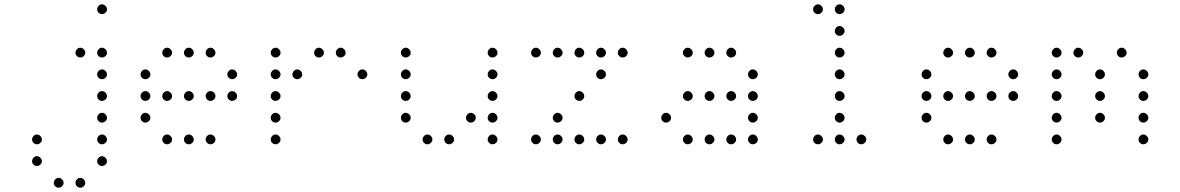

<svg xmlns="http://www.w3.org/2000/svg" viewBox="-20 -693 5440 885"><path d="M449 -673Q441 -673 434.5 -666Q428 -659 428 -651V-649Q428 -641 434.5 -634.5Q441 -628 449 -628H451Q459 -628 466 -634.5Q473 -641 473 -649V-651Q473 -659 466 -666Q459 -673 451 -673ZM349 -473Q341 -473 334.5 -466Q328 -459 328 -451V-449Q328 -441 334.5 -434.5Q341 -428 349 -428H351Q359 -428 366 -434.5Q373 -441 373 -449V-451Q373 -459 366 -466Q359 -473 351 -473ZM449 -473Q441 -473 434.5 -466Q428 -459 428 -451V-449Q428 -441 434.5 -434.5Q441 -428 449 -428H451Q459 -428 466 -434.5Q473 -441 473 -449V-451Q473 -459 466 -466Q459 -473 451 -473ZM449 -373Q441 -373 434.5 -366Q428 -359 428 -351V-349Q428 -341 434.5 -334.5Q441 -328 449 -328H451Q459 -328 466 -334.5Q473 -341 473 -349V-351Q473 -359 466 -366Q459 -373 451 -373ZM449 -273Q441 -273 434.5 -266Q428 -259 428 -251V-249Q428 -241 434.5 -234.5Q441 -228 449 -228H451Q459 -228 466 -234.5Q473 -241 473 -249V-251Q473 -259 466 -266Q459 -273 451 -273ZM449 -173Q441 -173 434.5 -166Q428 -159 428 -151V-149Q428 -141 434.5 -134.5Q441 -128 449 -128H451Q459 -128 466 -134.5Q473 -141 473 -149V-151Q473 -159 466 -166Q459 -173 451 -173ZM149 -73Q141 -73 134.5 -66Q128 -59 128 -51V-49Q128 -41 134.5 -34.5Q141 -28 149 -28H151Q159 -28 166 -34.5Q173 -41 173 -49V-51Q173 -59 166 -66Q159 -73 151 -73ZM449 -73Q441 -73 434.5 -66Q428 -59 428 -51V-49Q428 -41 434.5 -34.5Q441 -28 449 -28H451Q459 -28 466 -34.5Q473 -41 473 -49V-51Q473 -59 466 -66Q459 -73 451 -73ZM149 27Q141 27 134.5 34Q128 41 128 49V51Q128 59 134.5 65.5Q141 72 149 72H151Q159 72 166 65.5Q173 59 173 51V49Q173 41 166 34Q159 27 151 27ZM449 27Q441 27 434.5 34Q428 41 428 49V51Q428 59 434.5 65.5Q441 72 449 72H451Q459 72 466 65.5Q473 59 473 51V49Q473 41 466 34Q459 27 451 27ZM249 127Q241 127 234.5 134Q228 141 228 149V151Q228 159 234.5 165.5Q241 172 249 172H251Q259 172 266 165.5Q273 159 273 151V149Q273 141 266 134Q259 127 251 127ZM349 127Q341 127 334.5 134Q328 141 328 149V151Q328 159 334.5 165.5Q341 172 349 172H351Q359 172 366 165.5Q373 159 373 151V149Q373 141 366 134Q359 127 351 127Z M749 -473Q741 -473 734.5 -466Q728 -459 728 -451V-449Q728 -441 734.5 -434.5Q741 -428 749 -428H751Q759 -428 766 -434.5Q773 -441 773 -449V-451Q773 -459 766 -466Q759 -473 751 -473ZM849 -473Q841 -473 834.5 -466Q828 -459 828 -451V-449Q828 -441 834.5 -434.5Q841 -428 849 -428H851Q859 -428 866 -434.5Q873 -441 873 -449V-451Q873 -459 866 -466Q859 -473 851 -473ZM949 -473Q941 -473 934.5 -466Q928 -459 928 -451V-449Q928 -441 934.5 -434.5Q941 -428 949 -428H951Q959 -428 966 -434.5Q973 -441 973 -449V-451Q973 -459 966 -466Q959 -473 951 -473ZM649 -373Q641 -373 634.5 -366Q628 -359 628 -351V-349Q628 -341 634.5 -334.5Q641 -328 649 -328H651Q659 -328 666 -334.5Q673 -341 673 -349V-351Q673 -359 666 -366Q659 -373 651 -373ZM1049 -373Q1041 -373 1034.5 -366Q1028 -359 1028 -351V-349Q1028 -341 1034.5 -334.5Q1041 -328 1049 -328H1051Q1059 -328 1066 -334.5Q1073 -341 1073 -349V-351Q1073 -359 1066 -366Q1059 -373 1051 -373ZM649 -273Q641 -273 634.5 -266Q628 -259 628 -251V-249Q628 -241 634.5 -234.5Q641 -228 649 -228H651Q659 -228 666 -234.5Q673 -241 673 -249V-251Q673 -259 666 -266Q659 -273 651 -273ZM749 -273Q741 -273 734.5 -266Q728 -259 728 -251V-249Q728 -241 734.5 -234.5Q741 -228 749 -228H751Q759 -228 766 -234.5Q773 -241 773 -249V-251Q773 -259 766 -266Q759 -273 751 -273ZM849 -273Q841 -273 834.5 -266Q828 -259 828 -251V-249Q828 -241 834.5 -234.5Q841 -228 849 -228H851Q859 -228 866 -234.5Q873 -241 873 -249V-251Q873 -259 866 -266Q859 -273 851 -273ZM949 -273Q941 -273 934.5 -266Q928 -259 928 -251V-249Q928 -241 934.5 -234.5Q941 -228 949 -228H951Q959 -228 966 -234.5Q973 -241 973 -249V-251Q973 -259 966 -266Q959 -273 951 -273ZM1049 -273Q1041 -273 1034.5 -266Q1028 -259 1028 -251V-249Q1028 -241 1034.5 -234.5Q1041 -228 1049 -228H1051Q1059 -228 1066 -234.5Q1073 -241 1073 -249V-251Q1073 -259 1066 -266Q1059 -273 1051 -273ZM649 -173Q641 -173 634.5 -166Q628 -159 628 -151V-149Q628 -141 634.5 -134.5Q641 -128 649 -128H651Q659 -128 666 -134.5Q673 -141 673 -149V-151Q673 -159 666 -166Q659 -173 651 -173ZM749 -73Q741 -73 734.5 -66Q728 -59 728 -51V-49Q728 -41 734.5 -34.5Q741 -28 749 -28H751Q759 -28 766 -34.5Q773 -41 773 -49V-51Q773 -59 766 -66Q759 -73 751 -73ZM849 -73Q841 -73 834.5 -66Q828 -59 828 -51V-49Q828 -41 834.5 -34.5Q841 -28 849 -28H851Q859 -28 866 -34.5Q873 -41 873 -49V-51Q873 -59 866 -66Q859 -73 851 -73ZM949 -73Q941 -73 934.5 -66Q928 -59 928 -51V-49Q928 -41 934.5 -34.5Q941 -28 949 -28H951Q959 -28 966 -34.5Q973 -41 973 -49V-51Q973 -59 966 -66Q959 -73 951 -73Z M1249 -473Q1241 -473 1234.5 -466Q1228 -459 1228 -451V-449Q1228 -441 1234.5 -434.5Q1241 -428 1249 -428H1251Q1259 -428 1266 -434.5Q1273 -441 1273 -449V-451Q1273 -459 1266 -466Q1259 -473 1251 -473ZM1449 -473Q1441 -473 1434.5 -466Q1428 -459 1428 -451V-449Q1428 -441 1434.5 -434.5Q1441 -428 1449 -428H1451Q1459 -428 1466 -434.5Q1473 -441 1473 -449V-451Q1473 -459 1466 -466Q1459 -473 1451 -473ZM1549 -473Q1541 -473 1534.5 -466Q1528 -459 1528 -451V-449Q1528 -441 1534.5 -434.5Q1541 -428 1549 -428H1551Q1559 -428 1566 -434.5Q1573 -441 1573 -449V-451Q1573 -459 1566 -466Q1559 -473 1551 -473ZM1249 -373Q1241 -373 1234.5 -366Q1228 -359 1228 -351V-349Q1228 -341 1234.5 -334.5Q1241 -328 1249 -328H1251Q1259 -328 1266 -334.5Q1273 -341 1273 -349V-351Q1273 -359 1266 -366Q1259 -373 1251 -373ZM1349 -373Q1341 -373 1334.5 -366Q1328 -359 1328 -351V-349Q1328 -341 1334.5 -334.5Q1341 -328 1349 -328H1351Q1359 -328 1366 -334.5Q1373 -341 1373 -349V-351Q1373 -359 1366 -366Q1359 -373 1351 -373ZM1649 -373Q1641 -373 1634.5 -366Q1628 -359 1628 -351V-349Q1628 -341 1634.5 -334.5Q1641 -328 1649 -328H1651Q1659 -328 1666 -334.5Q1673 -341 1673 -349V-351Q1673 -359 1666 -366Q1659 -373 1651 -373ZM1249 -273Q1241 -273 1234.5 -266Q1228 -259 1228 -251V-249Q1228 -241 1234.5 -234.5Q1241 -228 1249 -228H1251Q1259 -228 1266 -234.5Q1273 -241 1273 -249V-251Q1273 -259 1266 -266Q1259 -273 1251 -273ZM1249 -173Q1241 -173 1234.5 -166Q1228 -159 1228 -151V-149Q1228 -141 1234.5 -134.5Q1241 -128 1249 -128H1251Q1259 -128 1266 -134.5Q1273 -141 1273 -149V-151Q1273 -159 1266 -166Q1259 -173 1251 -173ZM1249 -73Q1241 -73 1234.5 -66Q1228 -59 1228 -51V-49Q1228 -41 1234.5 -34.5Q1241 -28 1249 -28H1251Q1259 -28 1266 -34.5Q1273 -41 1273 -49V-51Q1273 -59 1266 -66Q1259 -73 1251 -73Z M1849 -473Q1841 -473 1834.5 -466Q1828 -459 1828 -451V-449Q1828 -441 1834.5 -434.5Q1841 -428 1849 -428H1851Q1859 -428 1866 -434.5Q1873 -441 1873 -449V-451Q1873 -459 1866 -466Q1859 -473 1851 -473ZM2249 -473Q2241 -473 2234.5 -466Q2228 -459 2228 -451V-449Q2228 -441 2234.5 -434.5Q2241 -428 2249 -428H2251Q2259 -428 2266 -434.5Q2273 -441 2273 -449V-451Q2273 -459 2266 -466Q2259 -473 2251 -473ZM1849 -373Q1841 -373 1834.5 -366Q1828 -359 1828 -351V-349Q1828 -341 1834.5 -334.5Q1841 -328 1849 -328H1851Q1859 -328 1866 -334.5Q1873 -341 1873 -349V-351Q1873 -359 1866 -366Q1859 -373 1851 -373ZM2249 -373Q2241 -373 2234.5 -366Q2228 -359 2228 -351V-349Q2228 -341 2234.5 -334.5Q2241 -328 2249 -328H2251Q2259 -328 2266 -334.5Q2273 -341 2273 -349V-351Q2273 -359 2266 -366Q2259 -373 2251 -373ZM1849 -273Q1841 -273 1834.5 -266Q1828 -259 1828 -251V-249Q1828 -241 1834.5 -234.5Q1841 -228 1849 -228H1851Q1859 -228 1866 -234.5Q1873 -241 1873 -249V-251Q1873 -259 1866 -266Q1859 -273 1851 -273ZM2249 -273Q2241 -273 2234.5 -266Q2228 -259 2228 -251V-249Q2228 -241 2234.5 -234.5Q2241 -228 2249 -228H2251Q2259 -228 2266 -234.5Q2273 -241 2273 -249V-251Q2273 -259 2266 -266Q2259 -273 2251 -273ZM1849 -173Q1841 -173 1834.5 -166Q1828 -159 1828 -151V-149Q1828 -141 1834.5 -134.5Q1841 -128 1849 -128H1851Q1859 -128 1866 -134.5Q1873 -141 1873 -149V-151Q1873 -159 1866 -166Q1859 -173 1851 -173ZM2149 -173Q2141 -173 2134.5 -166Q2128 -159 2128 -151V-149Q2128 -141 2134.5 -134.5Q2141 -128 2149 -128H2151Q2159 -128 2166 -134.5Q2173 -141 2173 -149V-151Q2173 -159 2166 -166Q2159 -173 2151 -173ZM2249 -173Q2241 -173 2234.5 -166Q2228 -159 2228 -151V-149Q2228 -141 2234.5 -134.5Q2241 -128 2249 -128H2251Q2259 -128 2266 -134.5Q2273 -141 2273 -149V-151Q2273 -159 2266 -166Q2259 -173 2251 -173ZM1949 -73Q1941 -73 1934.5 -66Q1928 -59 1928 -51V-49Q1928 -41 1934.5 -34.5Q1941 -28 1949 -28H1951Q1959 -28 1966 -34.5Q1973 -41 1973 -49V-51Q1973 -59 1966 -66Q1959 -73 1951 -73ZM2049 -73Q2041 -73 2034.5 -66Q2028 -59 2028 -51V-49Q2028 -41 2034.5 -34.5Q2041 -28 2049 -28H2051Q2059 -28 2066 -34.5Q2073 -41 2073 -49V-51Q2073 -59 2066 -66Q2059 -73 2051 -73ZM2249 -73Q2241 -73 2234.5 -66Q2228 -59 2228 -51V-49Q2228 -41 2234.5 -34.5Q2241 -28 2249 -28H2251Q2259 -28 2266 -34.5Q2273 -41 2273 -49V-51Q2273 -59 2266 -66Q2259 -73 2251 -73Z M2449 -473Q2441 -473 2434.5 -466Q2428 -459 2428 -451V-449Q2428 -441 2434.5 -434.5Q2441 -428 2449 -428H2451Q2459 -428 2466 -434.5Q2473 -441 2473 -449V-451Q2473 -459 2466 -466Q2459 -473 2451 -473ZM2549 -473Q2541 -473 2534.5 -466Q2528 -459 2528 -451V-449Q2528 -441 2534.5 -434.5Q2541 -428 2549 -428H2551Q2559 -428 2566 -434.5Q2573 -441 2573 -449V-451Q2573 -459 2566 -466Q2559 -473 2551 -473ZM2649 -473Q2641 -473 2634.5 -466Q2628 -459 2628 -451V-449Q2628 -441 2634.5 -434.5Q2641 -428 2649 -428H2651Q2659 -428 2666 -434.5Q2673 -441 2673 -449V-451Q2673 -459 2666 -466Q2659 -473 2651 -473ZM2749 -473Q2741 -473 2734.5 -466Q2728 -459 2728 -451V-449Q2728 -441 2734.5 -434.5Q2741 -428 2749 -428H2751Q2759 -428 2766 -434.5Q2773 -441 2773 -449V-451Q2773 -459 2766 -466Q2759 -473 2751 -473ZM2849 -473Q2841 -473 2834.5 -466Q2828 -459 2828 -451V-449Q2828 -441 2834.5 -434.5Q2841 -428 2849 -428H2851Q2859 -428 2866 -434.5Q2873 -441 2873 -449V-451Q2873 -459 2866 -466Q2859 -473 2851 -473ZM2749 -373Q2741 -373 2734.5 -366Q2728 -359 2728 -351V-349Q2728 -341 2734.5 -334.5Q2741 -328 2749 -328H2751Q2759 -328 2766 -334.5Q2773 -341 2773 -349V-351Q2773 -359 2766 -366Q2759 -373 2751 -373ZM2649 -273Q2641 -273 2634.5 -266Q2628 -259 2628 -251V-249Q2628 -241 2634.5 -234.5Q2641 -228 2649 -228H2651Q2659 -228 2666 -234.5Q2673 -241 2673 -249V-251Q2673 -259 2666 -266Q2659 -273 2651 -273ZM2549 -173Q2541 -173 2534.5 -166Q2528 -159 2528 -151V-149Q2528 -141 2534.5 -134.5Q2541 -128 2549 -128H2551Q2559 -128 2566 -134.5Q2573 -141 2573 -149V-151Q2573 -159 2566 -166Q2559 -173 2551 -173ZM2449 -73Q2441 -73 2434.5 -66Q2428 -59 2428 -51V-49Q2428 -41 2434.5 -34.5Q2441 -28 2449 -28H2451Q2459 -28 2466 -34.5Q2473 -41 2473 -49V-51Q2473 -59 2466 -66Q2459 -73 2451 -73ZM2549 -73Q2541 -73 2534.5 -66Q2528 -59 2528 -51V-49Q2528 -41 2534.5 -34.5Q2541 -28 2549 -28H2551Q2559 -28 2566 -34.5Q2573 -41 2573 -49V-51Q2573 -59 2566 -66Q2559 -73 2551 -73ZM2649 -73Q2641 -73 2634.5 -66Q2628 -59 2628 -51V-49Q2628 -41 2634.5 -34.5Q2641 -28 2649 -28H2651Q2659 -28 2666 -34.5Q2673 -41 2673 -49V-51Q2673 -59 2666 -66Q2659 -73 2651 -73ZM2749 -73Q2741 -73 2734.5 -66Q2728 -59 2728 -51V-49Q2728 -41 2734.5 -34.5Q2741 -28 2749 -28H2751Q2759 -28 2766 -34.5Q2773 -41 2773 -49V-51Q2773 -59 2766 -66Q2759 -73 2751 -73ZM2849 -73Q2841 -73 2834.5 -66Q2828 -59 2828 -51V-49Q2828 -41 2834.5 -34.5Q2841 -28 2849 -28H2851Q2859 -28 2866 -34.5Q2873 -41 2873 -49V-51Q2873 -59 2866 -66Q2859 -73 2851 -73Z M3149 -473Q3141 -473 3134.5 -466Q3128 -459 3128 -451V-449Q3128 -441 3134.5 -434.5Q3141 -428 3149 -428H3151Q3159 -428 3166 -434.5Q3173 -441 3173 -449V-451Q3173 -459 3166 -466Q3159 -473 3151 -473ZM3249 -473Q3241 -473 3234.5 -466Q3228 -459 3228 -451V-449Q3228 -441 3234.5 -434.5Q3241 -428 3249 -428H3251Q3259 -428 3266 -434.5Q3273 -441 3273 -449V-451Q3273 -459 3266 -466Q3259 -473 3251 -473ZM3349 -473Q3341 -473 3334.5 -466Q3328 -459 3328 -451V-449Q3328 -441 3334.5 -434.5Q3341 -428 3349 -428H3351Q3359 -428 3366 -434.5Q3373 -441 3373 -449V-451Q3373 -459 3366 -466Q3359 -473 3351 -473ZM3449 -373Q3441 -373 3434.5 -366Q3428 -359 3428 -351V-349Q3428 -341 3434.5 -334.5Q3441 -328 3449 -328H3451Q3459 -328 3466 -334.5Q3473 -341 3473 -349V-351Q3473 -359 3466 -366Q3459 -373 3451 -373ZM3149 -273Q3141 -273 3134.5 -266Q3128 -259 3128 -251V-249Q3128 -241 3134.5 -234.5Q3141 -228 3149 -228H3151Q3159 -228 3166 -234.5Q3173 -241 3173 -249V-251Q3173 -259 3166 -266Q3159 -273 3151 -273ZM3249 -273Q3241 -273 3234.5 -266Q3228 -259 3228 -251V-249Q3228 -241 3234.5 -234.5Q3241 -228 3249 -228H3251Q3259 -228 3266 -234.5Q3273 -241 3273 -249V-251Q3273 -259 3266 -266Q3259 -273 3251 -273ZM3349 -273Q3341 -273 3334.5 -266Q3328 -259 3328 -251V-249Q3328 -241 3334.5 -234.5Q3341 -228 3349 -228H3351Q3359 -228 3366 -234.5Q3373 -241 3373 -249V-251Q3373 -259 3366 -266Q3359 -273 3351 -273ZM3449 -273Q3441 -273 3434.5 -266Q3428 -259 3428 -251V-249Q3428 -241 3434.5 -234.5Q3441 -228 3449 -228H3451Q3459 -228 3466 -234.5Q3473 -241 3473 -249V-251Q3473 -259 3466 -266Q3459 -273 3451 -273ZM3049 -173Q3041 -173 3034.5 -166Q3028 -159 3028 -151V-149Q3028 -141 3034.5 -134.5Q3041 -128 3049 -128H3051Q3059 -128 3066 -134.5Q3073 -141 3073 -149V-151Q3073 -159 3066 -166Q3059 -173 3051 -173ZM3449 -173Q3441 -173 3434.5 -166Q3428 -159 3428 -151V-149Q3428 -141 3434.5 -134.5Q3441 -128 3449 -128H3451Q3459 -128 3466 -134.5Q3473 -141 3473 -149V-151Q3473 -159 3466 -166Q3459 -173 3451 -173ZM3149 -73Q3141 -73 3134.5 -66Q3128 -59 3128 -51V-49Q3128 -41 3134.5 -34.5Q3141 -28 3149 -28H3151Q3159 -28 3166 -34.5Q3173 -41 3173 -49V-51Q3173 -59 3166 -66Q3159 -73 3151 -73ZM3249 -73Q3241 -73 3234.5 -66Q3228 -59 3228 -51V-49Q3228 -41 3234.5 -34.5Q3241 -28 3249 -28H3251Q3259 -28 3266 -34.5Q3273 -41 3273 -49V-51Q3273 -59 3266 -66Q3259 -73 3251 -73ZM3349 -73Q3341 -73 3334.5 -66Q3328 -59 3328 -51V-49Q3328 -41 3334.5 -34.5Q3341 -28 3349 -28H3351Q3359 -28 3366 -34.5Q3373 -41 3373 -49V-51Q3373 -59 3366 -66Q3359 -73 3351 -73ZM3449 -73Q3441 -73 3434.5 -66Q3428 -59 3428 -51V-49Q3428 -41 3434.5 -34.5Q3441 -28 3449 -28H3451Q3459 -28 3466 -34.5Q3473 -41 3473 -49V-51Q3473 -59 3466 -66Q3459 -73 3451 -73Z M3749 -673Q3741 -673 3734.5 -666Q3728 -659 3728 -651V-649Q3728 -641 3734.5 -634.5Q3741 -628 3749 -628H3751Q3759 -628 3766 -634.5Q3773 -641 3773 -649V-651Q3773 -659 3766 -666Q3759 -673 3751 -673ZM3849 -673Q3841 -673 3834.5 -666Q3828 -659 3828 -651V-649Q3828 -641 3834.5 -634.5Q3841 -628 3849 -628H3851Q3859 -628 3866 -634.5Q3873 -641 3873 -649V-651Q3873 -659 3866 -666Q3859 -673 3851 -673ZM3849 -573Q3841 -573 3834.5 -566Q3828 -559 3828 -551V-549Q3828 -541 3834.5 -534.5Q3841 -528 3849 -528H3851Q3859 -528 3866 -534.5Q3873 -541 3873 -549V-551Q3873 -559 3866 -566Q3859 -573 3851 -573ZM3849 -473Q3841 -473 3834.5 -466Q3828 -459 3828 -451V-449Q3828 -441 3834.5 -434.5Q3841 -428 3849 -428H3851Q3859 -428 3866 -434.5Q3873 -441 3873 -449V-451Q3873 -459 3866 -466Q3859 -473 3851 -473ZM3849 -373Q3841 -373 3834.5 -366Q3828 -359 3828 -351V-349Q3828 -341 3834.5 -334.5Q3841 -328 3849 -328H3851Q3859 -328 3866 -334.5Q3873 -341 3873 -349V-351Q3873 -359 3866 -366Q3859 -373 3851 -373ZM3849 -273Q3841 -273 3834.5 -266Q3828 -259 3828 -251V-249Q3828 -241 3834.5 -234.5Q3841 -228 3849 -228H3851Q3859 -228 3866 -234.5Q3873 -241 3873 -249V-251Q3873 -259 3866 -266Q3859 -273 3851 -273ZM3849 -173Q3841 -173 3834.5 -166Q3828 -159 3828 -151V-149Q3828 -141 3834.5 -134.5Q3841 -128 3849 -128H3851Q3859 -128 3866 -134.5Q3873 -141 3873 -149V-151Q3873 -159 3866 -166Q3859 -173 3851 -173ZM3749 -73Q3741 -73 3734.5 -66Q3728 -59 3728 -51V-49Q3728 -41 3734.5 -34.5Q3741 -28 3749 -28H3751Q3759 -28 3766 -34.5Q3773 -41 3773 -49V-51Q3773 -59 3766 -66Q3759 -73 3751 -73ZM3849 -73Q3841 -73 3834.5 -66Q3828 -59 3828 -51V-49Q3828 -41 3834.5 -34.5Q3841 -28 3849 -28H3851Q3859 -28 3866 -34.5Q3873 -41 3873 -49V-51Q3873 -59 3866 -66Q3859 -73 3851 -73ZM3949 -73Q3941 -73 3934.5 -66Q3928 -59 3928 -51V-49Q3928 -41 3934.5 -34.5Q3941 -28 3949 -28H3951Q3959 -28 3966 -34.5Q3973 -41 3973 -49V-51Q3973 -59 3966 -66Q3959 -73 3951 -73Z M4349 -473Q4341 -473 4334.5 -466Q4328 -459 4328 -451V-449Q4328 -441 4334.5 -434.5Q4341 -428 4349 -428H4351Q4359 -428 4366 -434.5Q4373 -441 4373 -449V-451Q4373 -459 4366 -466Q4359 -473 4351 -473ZM4449 -473Q4441 -473 4434.5 -466Q4428 -459 4428 -451V-449Q4428 -441 4434.5 -434.5Q4441 -428 4449 -428H4451Q4459 -428 4466 -434.5Q4473 -441 4473 -449V-451Q4473 -459 4466 -466Q4459 -473 4451 -473ZM4549 -473Q4541 -473 4534.5 -466Q4528 -459 4528 -451V-449Q4528 -441 4534.5 -434.5Q4541 -428 4549 -428H4551Q4559 -428 4566 -434.5Q4573 -441 4573 -449V-451Q4573 -459 4566 -466Q4559 -473 4551 -473ZM4249 -373Q4241 -373 4234.5 -366Q4228 -359 4228 -351V-349Q4228 -341 4234.5 -334.5Q4241 -328 4249 -328H4251Q4259 -328 4266 -334.5Q4273 -341 4273 -349V-351Q4273 -359 4266 -366Q4259 -373 4251 -373ZM4649 -373Q4641 -373 4634.5 -366Q4628 -359 4628 -351V-349Q4628 -341 4634.5 -334.5Q4641 -328 4649 -328H4651Q4659 -328 4666 -334.5Q4673 -341 4673 -349V-351Q4673 -359 4666 -366Q4659 -373 4651 -373ZM4249 -273Q4241 -273 4234.5 -266Q4228 -259 4228 -251V-249Q4228 -241 4234.5 -234.5Q4241 -228 4249 -228H4251Q4259 -228 4266 -234.5Q4273 -241 4273 -249V-251Q4273 -259 4266 -266Q4259 -273 4251 -273ZM4349 -273Q4341 -273 4334.5 -266Q4328 -259 4328 -251V-249Q4328 -241 4334.5 -234.5Q4341 -228 4349 -228H4351Q4359 -228 4366 -234.5Q4373 -241 4373 -249V-251Q4373 -259 4366 -266Q4359 -273 4351 -273ZM4449 -273Q4441 -273 4434.5 -266Q4428 -259 4428 -251V-249Q4428 -241 4434.5 -234.5Q4441 -228 4449 -228H4451Q4459 -228 4466 -234.5Q4473 -241 4473 -249V-251Q4473 -259 4466 -266Q4459 -273 4451 -273ZM4549 -273Q4541 -273 4534.5 -266Q4528 -259 4528 -251V-249Q4528 -241 4534.5 -234.5Q4541 -228 4549 -228H4551Q4559 -228 4566 -234.5Q4573 -241 4573 -249V-251Q4573 -259 4566 -266Q4559 -273 4551 -273ZM4649 -273Q4641 -273 4634.5 -266Q4628 -259 4628 -251V-249Q4628 -241 4634.5 -234.5Q4641 -228 4649 -228H4651Q4659 -228 4666 -234.5Q4673 -241 4673 -249V-251Q4673 -259 4666 -266Q4659 -273 4651 -273ZM4249 -173Q4241 -173 4234.5 -166Q4228 -159 4228 -151V-149Q4228 -141 4234.5 -134.5Q4241 -128 4249 -128H4251Q4259 -128 4266 -134.5Q4273 -141 4273 -149V-151Q4273 -159 4266 -166Q4259 -173 4251 -173ZM4349 -73Q4341 -73 4334.5 -66Q4328 -59 4328 -51V-49Q4328 -41 4334.5 -34.5Q4341 -28 4349 -28H4351Q4359 -28 4366 -34.5Q4373 -41 4373 -49V-51Q4373 -59 4366 -66Q4359 -73 4351 -73ZM4449 -73Q4441 -73 4434.5 -66Q4428 -59 4428 -51V-49Q4428 -41 4434.5 -34.5Q4441 -28 4449 -28H4451Q4459 -28 4466 -34.5Q4473 -41 4473 -49V-51Q4473 -59 4466 -66Q4459 -73 4451 -73ZM4549 -73Q4541 -73 4534.5 -66Q4528 -59 4528 -51V-49Q4528 -41 4534.5 -34.5Q4541 -28 4549 -28H4551Q4559 -28 4566 -34.5Q4573 -41 4573 -49V-51Q4573 -59 4566 -66Q4559 -73 4551 -73Z M4849 -473Q4841 -473 4834.5 -466Q4828 -459 4828 -451V-449Q4828 -441 4834.5 -434.5Q4841 -428 4849 -428H4851Q4859 -428 4866 -434.5Q4873 -441 4873 -449V-451Q4873 -459 4866 -466Q4859 -473 4851 -473ZM4949 -473Q4941 -473 4934.5 -466Q4928 -459 4928 -451V-449Q4928 -441 4934.5 -434.5Q4941 -428 4949 -428H4951Q4959 -428 4966 -434.5Q4973 -441 4973 -449V-451Q4973 -459 4966 -466Q4959 -473 4951 -473ZM5149 -473Q5141 -473 5134.5 -466Q5128 -459 5128 -451V-449Q5128 -441 5134.5 -434.5Q5141 -428 5149 -428H5151Q5159 -428 5166 -434.5Q5173 -441 5173 -449V-451Q5173 -459 5166 -466Q5159 -473 5151 -473ZM4849 -373Q4841 -373 4834.5 -366Q4828 -359 4828 -351V-349Q4828 -341 4834.5 -334.5Q4841 -328 4849 -328H4851Q4859 -328 4866 -334.5Q4873 -341 4873 -349V-351Q4873 -359 4866 -366Q4859 -373 4851 -373ZM5049 -373Q5041 -373 5034.5 -366Q5028 -359 5028 -351V-349Q5028 -341 5034.5 -334.5Q5041 -328 5049 -328H5051Q5059 -328 5066 -334.5Q5073 -341 5073 -349V-351Q5073 -359 5066 -366Q5059 -373 5051 -373ZM5249 -373Q5241 -373 5234.5 -366Q5228 -359 5228 -351V-349Q5228 -341 5234.5 -334.5Q5241 -328 5249 -328H5251Q5259 -328 5266 -334.5Q5273 -341 5273 -349V-351Q5273 -359 5266 -366Q5259 -373 5251 -373ZM4849 -273Q4841 -273 4834.5 -266Q4828 -259 4828 -251V-249Q4828 -241 4834.5 -234.5Q4841 -228 4849 -228H4851Q4859 -228 4866 -234.5Q4873 -241 4873 -249V-251Q4873 -259 4866 -266Q4859 -273 4851 -273ZM5049 -273Q5041 -273 5034.5 -266Q5028 -259 5028 -251V-249Q5028 -241 5034.5 -234.5Q5041 -228 5049 -228H5051Q5059 -228 5066 -234.5Q5073 -241 5073 -249V-251Q5073 -259 5066 -266Q5059 -273 5051 -273ZM5249 -273Q5241 -273 5234.5 -266Q5228 -259 5228 -251V-249Q5228 -241 5234.5 -234.5Q5241 -228 5249 -228H5251Q5259 -228 5266 -234.5Q5273 -241 5273 -249V-251Q5273 -259 5266 -266Q5259 -273 5251 -273ZM4849 -173Q4841 -173 4834.5 -166Q4828 -159 4828 -151V-149Q4828 -141 4834.5 -134.5Q4841 -128 4849 -128H4851Q4859 -128 4866 -134.5Q4873 -141 4873 -149V-151Q4873 -159 4866 -166Q4859 -173 4851 -173ZM5049 -173Q5041 -173 5034.5 -166Q5028 -159 5028 -151V-149Q5028 -141 5034.5 -134.5Q5041 -128 5049 -128H5051Q5059 -128 5066 -134.5Q5073 -141 5073 -149V-151Q5073 -159 5066 -166Q5059 -173 5051 -173ZM5249 -173Q5241 -173 5234.5 -166Q5228 -159 5228 -151V-149Q5228 -141 5234.5 -134.5Q5241 -128 5249 -128H5251Q5259 -128 5266 -134.5Q5273 -141 5273 -149V-151Q5273 -159 5266 -166Q5259 -173 5251 -173ZM4849 -73Q4841 -73 4834.5 -66Q4828 -59 4828 -51V-49Q4828 -41 4834.5 -34.5Q4841 -28 4849 -28H4851Q4859 -28 4866 -34.5Q4873 -41 4873 -49V-51Q4873 -59 4866 -66Q4859 -73 4851 -73ZM5249 -73Q5241 -73 5234.5 -66Q5228 -59 5228 -51V-49Q5228 -41 5234.5 -34.5Q5241 -28 5249 -28H5251Q5259 -28 5266 -34.5Q5273 -41 5273 -49V-51Q5273 -59 5266 -66Q5259 -73 5251 -73Z"/></svg>

Font: Doto Rounded Light
Style: Regular
Weight: 300
Monospace: yes
Version: Version 1.000